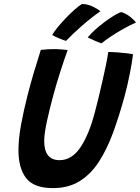

<svg xmlns="http://www.w3.org/2000/svg" viewBox="-20 -925 701 962"><path d="M245 17.5Q150 17.5 111.2 -32.2Q72.5 -82 72.5 -172.5Q72.5 -228.5 85.2 -298.8Q98 -369 119 -451.5Q132.5 -504 149.2 -560.5Q166 -617 184.5 -675Q200 -676.5 216.5 -677.8Q233 -679 247.5 -679Q267.5 -679 286 -677.5Q304.5 -676 319 -674.5Q302 -627 282.8 -567.8Q263.5 -508.5 247.5 -449Q228.5 -379.5 215 -317Q201.5 -254.5 201.5 -218.5Q201.5 -122.5 278.5 -122.5Q339 -122.5 382 -185.2Q425 -248 454.5 -359.5Q461.5 -386.5 471.8 -427.5Q482 -468.5 492.2 -513.8Q502.5 -559 510.8 -599.2Q519 -639.5 522.5 -664.5Q542.5 -664.5 569.2 -662.5Q596 -660.5 618 -657.8Q640 -655 646.5 -653Q641.5 -611 630.2 -554.8Q619 -498.5 604.5 -444Q577.5 -345 546.8 -261Q516 -177 475.5 -114.5Q435 -52 378.8 -17.2Q322.5 17.5 245 17.5ZM390.5 -905Q420 -904.5 446 -891.5Q472 -878.5 483 -868.5Q438 -837.5 390.8 -796Q343.5 -754.5 310.5 -720Q295 -725 273.5 -734Q252 -743 241.5 -749.5Q250.5 -765.5 268.2 -787.5Q286 -809.5 307.8 -832.2Q329.5 -855 351.2 -874.5Q373 -894 390.5 -905ZM587.5 -864.5Q611.5 -857.5 633 -840.2Q654.5 -823 661 -812Q631 -799 597.2 -780Q563.5 -761 534.5 -741.5Q505.5 -722 489 -708Q477.5 -711 456 -720.5Q434.5 -730 419.5 -737.5Q433 -754.5 455 -774.5Q477 -794.5 502 -813.2Q527 -832 549.8 -846Q572.5 -860 587.5 -864.5Z"/></svg>

Font: Grandstander Medium
Style: Italic
Weight: 500
Italic angle: -15°
Designer: Tyler Finck
Foundry: Etcetera Type Co
Version: Version 1.200; ttfautohint (v1.8.3)